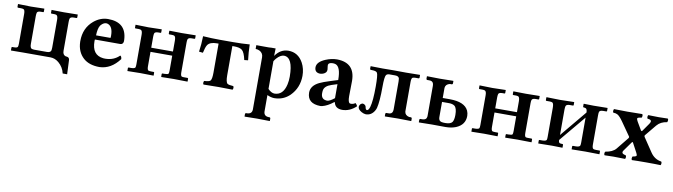

<svg xmlns="http://www.w3.org/2000/svg" viewBox="-35 -1000 6253 1784"><g transform="rotate(10 3092.0 -108.0)"><path d="M412.1 -354Q412.1 -391.6 397 -398.4Q387.7 -402.3 371.1 -401.9H350.1Q345.7 -403.8 345.2 -407.2V-434.1L346.2 -436L460.9 -434.1L591.8 -436L592.8 -434.1V-407.2Q590.8 -402.8 586.9 -401.9H562Q530.3 -401.9 524.4 -385.7Q521 -375 521 -354V-81.1Q521 -44.4 547.4 -34.7Q553.2 -33.2 558.1 -33.2Q583.5 -31.2 585.9 -6.8L591.8 127.9H549.8Q536.6 69.3 490.7 30.3Q454.6 0.5 413.1 0H151.9L41 1L39.1 -1V-26.9Q40.5 -31.7 43.9 -33.2H61Q91.8 -33.2 97.2 -44.4Q101.1 -53.7 101.1 -76.2V-355Q101.1 -391.6 87.4 -397.9Q78.1 -401.9 61 -401.9H35.2Q29.8 -403.8 28.8 -407.2V-434.1L29.8 -436L150.9 -433.1L275.9 -436L277.8 -434.1V-408.2Q277.8 -402.3 272 -401.9H251Q220.2 -401.9 214.8 -387.2Q211.4 -376.5 210.9 -355V-92.8Q210.9 -54.7 226.6 -47.9Q235.8 -44.4 251 -43.9H371.1Q404.8 -43.9 410.2 -66.9Q412.1 -76.7 412.1 -92.8Z M793.5 -274.9H929.7Q931.6 -277.8 931.6 -295.9Q931.6 -379.4 885.3 -398.4Q876 -401.9 867.7 -401.9Q844.2 -401.9 821.3 -377.9Q816.9 -372.6 813.5 -368.2Q795.4 -339.8 793.5 -274.9ZM1047.4 -128.9Q1060.5 -125 1062.5 -98.1Q984.4 6.3 875.5 9.8Q777.3 9.3 722.7 -40Q661.6 -95.2 658.7 -190.4Q658.7 -194.8 658.7 -198.2Q658.7 -320.8 745.1 -393.1Q806.2 -443.8 878.4 -443.8Q1048.3 -443.8 1058.1 -284.7Q1058.6 -274.9 1058.6 -266.1Q1056.2 -236.3 1029.8 -234.9H789.6Q789.6 -232.4 789.1 -228.5Q788.6 -222.2 788.6 -219.2Q788.6 -88.4 895.5 -77.1Q904.8 -76.2 914.6 -76.2Q995.6 -76.7 1047.4 -128.9Z M1209.5 -355Q1209.5 -392.1 1193.8 -398.4Q1184.6 -401.9 1168.5 -401.9H1142.6Q1138.2 -403.8 1137.7 -407.2V-434.1L1138.7 -436L1259.3 -433.1L1384.3 -436L1385.3 -434.1V-408.2Q1385.3 -402.3 1379.4 -401.9H1359.4Q1328.1 -401.9 1322.3 -387.2Q1318.8 -376.5 1318.4 -355V-251H1523.4V-354Q1523.4 -391.6 1509.3 -398.4Q1500 -402.3 1482.4 -401.9H1461.4Q1457 -403.8 1456.5 -407.2V-434.1L1458.5 -436L1573.2 -434.1L1703.6 -436L1705.6 -434.1V-407.2Q1703.6 -402.8 1699.7 -401.9H1673.3Q1642.6 -401.9 1636.7 -385.7Q1633.3 -375 1633.3 -354V-74.2Q1633.3 -41 1645 -35.6Q1652.8 -32.7 1673.3 -33.2H1699.7Q1704.6 -31.7 1705.6 -26.9V-1L1704.6 1L1573.2 -1L1459.5 1L1456.5 -1V-26.9Q1458 -31.7 1461.4 -33.2H1482.4Q1514.2 -33.2 1519.5 -42Q1523.4 -50.3 1523.4 -74.2V-211.9H1318.4V-75.2Q1318.4 -41.5 1331.1 -36.1Q1338.9 -33.7 1359.4 -33.2H1379.4Q1385.3 -33.2 1385.3 -26.9V-1L1384.3 1L1259.3 -1L1138.7 1L1137.7 -1V-27.8Q1139.2 -31.7 1142.6 -33.2H1168.5Q1200.7 -34.2 1206.1 -44.9Q1209.5 -53.7 1209.5 -75.2Z M1928.2 -122.1V-397H1913.1Q1847.2 -397 1824.7 -363.8Q1810.5 -341.8 1799.3 -288.1L1762.2 -292Q1772.9 -362.8 1774.4 -439.9Q1854.5 -434.1 1930.2 -434.1H2056.2Q2144 -434.1 2214.4 -439.9Q2215.8 -366.2 2225.1 -292Q2224.1 -292 2189.5 -288.1Q2174.3 -359.4 2149.9 -378.9Q2126 -397 2075.2 -397H2058.1V-122.1Q2058.1 -57.1 2075.2 -43.5Q2088.4 -34.2 2130.4 -32.2Q2138.7 -23.9 2133.8 -4.4Q2132.3 0 2130.4 2Q2043.9 0 1998.5 0Q1939.9 0 1856.4 2Q1848.1 -6.3 1853 -25.4Q1854.5 -29.8 1856.4 -32.2Q1904.3 -34.7 1915 -46.9Q1928.2 -63.5 1928.2 -122.1Z M2458 -324.2V-63Q2488.8 -30.8 2519 -29.8Q2601.1 -29.8 2625 -135.3Q2632.8 -169.9 2632.8 -210Q2631.8 -391.1 2546.9 -392.1Q2513.7 -392.1 2477.5 -351.6Q2466.3 -338.4 2458 -324.2ZM2348.1 150.9V-341.8Q2348.1 -381.8 2312.5 -399.9Q2295.9 -407.7 2275.9 -408.2V-443.8Q2300.8 -443.8 2342.8 -443.4Q2407.2 -442.4 2418 -444.8H2458L2456.1 -374Q2504.4 -444.3 2579.1 -444.8Q2671.4 -444.8 2718.8 -358.4Q2748 -304.2 2748 -236.8Q2747.1 -123.5 2670.9 -46.9Q2610.8 11.7 2524.9 12.2Q2493.7 11.7 2458 -4.9V150.9Q2460 193.8 2505.9 194.8H2514.2Q2521 196.8 2522 203.1V227.1L2521 229Q2520 229 2400.9 227.1L2285.2 229L2283.2 227.1V203.1Q2285.2 196.3 2291 194.8H2299.8Q2347.2 193.4 2348.1 150.9Z M3086.9 -48.3 3080.6 -47.9Q3026.4 -4.9 2977.1 7.3Q2967.3 9.8 2960.4 9.8Q2836.4 8.3 2835.4 -95.2Q2835.4 -160.2 2911.6 -197.8Q2945.3 -214.4 3014.6 -235.8L3081.5 -256.8Q3081.5 -382.3 3030.3 -398.4Q3019 -401.9 3004.4 -401.9Q2965.8 -400.9 2962.4 -379.4Q2961.4 -373.5 2966.3 -339.8Q2966.8 -335 2966.8 -332Q2966.8 -304.7 2934.1 -291.5Q2919.9 -286.1 2904.8 -285.6Q2854 -287.1 2853 -336.4Q2853 -388.2 2933.1 -421.4Q2986.3 -443.4 3038.6 -443.8Q3208.5 -441.4 3209.5 -271L3207.5 -127Q3207.5 -68.4 3226.1 -61.5Q3231 -60.1 3235.4 -60.1Q3259.8 -60.5 3277.3 -74.2Q3294.9 -58.1 3295.4 -45.9Q3235.4 9.8 3164.6 9.8Q3097.2 8.8 3086.9 -48.3ZM3081.5 -217.8 3029.3 -201.2Q2966.3 -180.7 2958 -140.1Q2955.6 -128.4 2955.6 -109.9Q2955.6 -56.2 3003.4 -50.8Q3008.8 -50.3 3013.7 -49.8Q3037.6 -50.8 3081.5 -85.9Z M3392.6 -27.8Q3380.4 -29.3 3376.5 -50.8Q3375 -69.3 3355 -78.6Q3348.6 -81.1 3343.3 -81.1Q3315.9 -74.7 3312.5 -44.9Q3312.5 -21 3348.1 -0.5Q3369.6 11.2 3388.2 12.2Q3439.9 12.2 3468.8 -35.6Q3477.1 -49.3 3481.4 -64Q3497.6 -128.9 3497.6 -266.1Q3497.6 -360.4 3510.7 -378.9Q3520.5 -390.6 3539.6 -391.1H3595.2Q3628.9 -391.1 3634.3 -368.2Q3636.2 -358.4 3636.2 -341.8V-77.1Q3636.2 -39.6 3607.9 -34.2Q3601.1 -33.2 3593.3 -33.2H3574.2Q3566.9 -31.2 3566.4 -23.9V-1L3568.4 1Q3569.3 1 3689.5 -1L3814.5 1L3816.4 -1V-23.9Q3814.9 -31.7 3808.6 -33.2H3789.6Q3750 -42.5 3746.6 -77.1V-355Q3746.6 -391.1 3758.3 -397.5Q3767.6 -401.9 3786.1 -401.9H3815.4Q3821.8 -403.8 3822.3 -409.2V-434.1L3820.3 -436Q3819.3 -436 3691.4 -434.1L3565.4 -435.1Q3564.5 -435.1 3470.2 -434.1L3358.4 -436L3355.5 -434.1V-411.1Q3355.5 -402.8 3364.7 -402.3Q3368.7 -402.3 3376.5 -401.9Q3414.6 -401.9 3424.3 -385.7Q3435.5 -364.7 3435.5 -258.8Q3435.5 -120.6 3418.5 -63Q3408.2 -28.8 3392.6 -27.8Z M4210 -126Q4210 -190.9 4185.5 -210Q4166.5 -223.6 4134.3 -224.1H4066.9V-79.1Q4066.9 -45.4 4094.7 -39.1Q4107.9 -36.1 4129.9 -36.1Q4180.7 -36.1 4196.3 -59.1Q4210 -80.6 4210 -126ZM3957 -77.1V-356.9Q3957 -394.5 3928.7 -399.9Q3921.9 -400.9 3914.1 -400.9H3895Q3887.7 -402.8 3887.2 -410.2V-433.1L3889.2 -435.1Q3890.1 -435.1 4010.3 -433.1L4135.3 -435.1L4137.2 -433.1V-410.2Q4135.7 -402.3 4128.9 -400.9H4109.9Q4070.3 -391.6 4066.9 -356.9V-261.2H4133.3Q4273.4 -261.2 4309.6 -185.5Q4319.8 -163.1 4320.3 -136.2Q4320.3 -52.2 4236.3 -17.1Q4194.3 0 4138.2 0L4010.3 -1L3889.2 1L3887.2 -1V-23.9Q3888.7 -32.2 3895 -33.2H3914.1Q3952.1 -33.2 3956.5 -64.5Q3957 -70.8 3957 -77.1Z M4455.1 -355Q4455.1 -392.1 4439.5 -398.4Q4430.2 -401.9 4414.1 -401.9H4388.2Q4383.8 -403.8 4383.3 -407.2V-434.1L4384.3 -436L4504.9 -433.1L4629.9 -436L4630.9 -434.1V-408.2Q4630.9 -402.3 4625 -401.9H4605Q4573.7 -401.9 4567.9 -387.2Q4564.5 -376.5 4564 -355V-251H4769V-354Q4769 -391.6 4754.9 -398.4Q4745.6 -402.3 4728 -401.9H4707Q4702.6 -403.8 4702.1 -407.2V-434.1L4704.1 -436L4818.8 -434.1L4949.2 -436L4951.2 -434.1V-407.2Q4949.2 -402.8 4945.3 -401.9H4918.9Q4888.2 -401.9 4882.3 -385.7Q4878.9 -375 4878.9 -354V-74.2Q4878.9 -41 4890.6 -35.6Q4898.4 -32.7 4918.9 -33.2H4945.3Q4950.2 -31.7 4951.2 -26.9V-1L4950.2 1L4818.8 -1L4705.1 1L4702.1 -1V-26.9Q4703.6 -31.7 4707 -33.2H4728Q4759.8 -33.2 4765.1 -42Q4769 -50.3 4769 -74.2V-211.9H4564V-75.2Q4564 -41.5 4576.7 -36.1Q4584.5 -33.7 4605 -33.2H4625Q4630.9 -33.2 4630.9 -26.9V-1L4629.9 1L4504.9 -1L4384.3 1L4383.3 -1V-27.8Q4384.8 -31.7 4388.2 -33.2H4414.1Q4446.3 -34.2 4451.7 -44.9Q4455.1 -53.7 4455.1 -75.2Z M5143.1 -433.1 5274.9 -436 5276.9 -434.1V-408.2Q5276.9 -402.3 5271 -401.9H5240.7Q5208.5 -401.9 5203.1 -383.8Q5200.2 -373 5199.7 -350.1V-111.8L5405.8 -359.9Q5405.8 -391.6 5391.6 -398.4Q5383.3 -401.9 5372.1 -401.9Q5366.7 -403.8 5365.7 -407.2V-434.1L5368.2 -436Q5369.1 -436 5459 -434.1L5590.8 -436L5591.8 -434.1V-408.2Q5591.8 -402.3 5585.9 -401.9H5556.2Q5524.9 -401.9 5519 -385.7Q5516.1 -375.5 5516.1 -350.1V-77.1Q5516.1 -43.5 5528.3 -37.1Q5537.1 -33.2 5556.2 -33.2H5585.9Q5591.8 -33.2 5591.8 -26.9V-1L5590.8 1Q5589.8 1 5459 -1L5329.1 1V-1V-27.8Q5331.1 -32.2 5335 -33.2H5364.7Q5397.5 -34.2 5402.8 -48.3Q5405.8 -57.6 5405.8 -77.1V-312L5199.7 -64.9Q5199.7 -40.5 5211.4 -36.1Q5220.2 -33.2 5236.8 -33.2Q5242.7 -33.2 5243.2 -26.9V-1L5241.7 1Q5240.7 1 5143.1 -1L5015.1 1L5014.2 -1V-27.8Q5015.6 -31.7 5019 -33.2H5049.8Q5081.5 -34.2 5086.9 -46.4Q5089.8 -55.2 5089.8 -75.2V-349.1Q5089.8 -390.1 5076.7 -397.5Q5067.4 -401.9 5049.8 -401.9H5020Q5014.6 -403.8 5014.2 -407.2V-434.1L5017.1 -436Z M5806.6 -73.2Q5784.7 -42.5 5827.6 -33.2Q5830.6 -32.7 5833.5 -32.2Q5841.8 -23.9 5836.9 -4.4Q5835.4 0 5833.5 2Q5793 0 5723.6 0Q5680.2 0 5640.6 2Q5632.3 -6.3 5637.2 -25.4Q5638.7 -29.8 5640.6 -32.2Q5709 -42.5 5739.7 -79.1L5831.5 -192.9Q5837.9 -202.1 5834.5 -208L5745.6 -335Q5712.9 -381.8 5690.4 -393.6Q5673.8 -402.3 5652.3 -401.9Q5644 -410.2 5649.4 -429.7Q5650.9 -434.1 5652.3 -436Q5692.9 -434.1 5778.3 -434.1Q5877.4 -434.1 5918.5 -436Q5926.8 -427.7 5921.9 -408.7Q5920.4 -404.3 5918.5 -401.9Q5880.9 -397.9 5878.9 -388.2Q5877.9 -378.4 5888.7 -359.9L5933.1 -284.2Q5939.5 -275.4 5945.8 -282.2L5999.5 -358.9Q6022.9 -392.6 5990.7 -399.9Q5983.4 -401.4 5975.6 -401.9Q5967.3 -410.2 5972.2 -429.7Q5973.6 -434.1 5975.6 -436Q6016.1 -434.1 6075.7 -434.1Q6119.6 -434.1 6159.7 -436Q6168 -427.7 6162.6 -408.7Q6161.1 -404.3 6159.7 -401.9Q6099.1 -394 6064.5 -353L5975.6 -245.1Q5972.7 -238.3 5977.5 -230L6065.4 -99.1Q6103.5 -42.5 6165.5 -32.7Q6167.5 -32.2 6168.5 -32.2Q6176.8 -23.9 6171.9 -4.4Q6170.4 0 6168.5 2Q6127.9 0 6034.7 0Q5939.5 0 5898.4 2Q5890.1 -6.3 5895.5 -25.4Q5897 -29.8 5898.4 -32.2Q5932.1 -37.1 5934.6 -46.4Q5935.5 -55.2 5926.8 -71.8L5878.4 -162.6Q5874 -167 5868.7 -160.2Z"/></g></svg>

Font: Linux Libertine O
Style: Bold
Weight: 700
Designer: Philipp H. Poll
Foundry: Philipp H. Poll
Version: Version 5.0.0